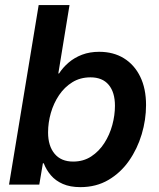

<svg xmlns="http://www.w3.org/2000/svg" viewBox="-20 -748 644 778"><path d="M305.7 10.3Q264.2 10.3 234.6 -2.7Q205.1 -15.6 186.3 -37.6Q167.5 -59.6 157.2 -86.4H153.8L139.2 0H16.6L136.7 -727.5H261.7L216.3 -450.2H219.2Q234.9 -474.6 258.3 -494.6Q281.7 -514.6 312.7 -526.4Q343.8 -538.1 381.8 -538.1Q439.5 -538.1 481.9 -512Q524.4 -485.8 548.1 -437.5Q571.8 -389.2 571.8 -322.3Q571.8 -262.7 554.2 -203.9Q536.6 -145 502.7 -96.4Q468.8 -47.9 419.2 -18.8Q369.6 10.3 305.7 10.3ZM276.4 -93.3Q317.9 -93.3 349.6 -114Q381.3 -134.8 402.8 -168.2Q424.3 -201.7 435.1 -241.5Q445.8 -281.2 445.8 -319.3Q445.8 -374 420.4 -404.3Q395 -434.6 346.7 -434.6Q305.2 -434.6 273.2 -414.8Q241.2 -395 219.2 -362.3Q197.3 -329.6 186 -290.3Q174.8 -251 174.8 -211.4Q174.8 -156.7 201.2 -125Q227.5 -93.3 276.4 -93.3Z"/></svg>

Font: Inter 24pt SemiBold
Style: Italic
Weight: 600
Italic angle: -9.3988°
Designer: Rasmus Andersson
Foundry: rsms
Version: Version 4.001;git-66647c0bb